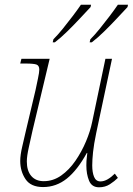

<svg xmlns="http://www.w3.org/2000/svg" viewBox="-20 -786 564 816"><path d="M401 10Q370 10 358.5 -18Q347 -46 347 -83Q347 -91 347.5 -102Q348 -113 351 -136H349Q309 -63 264 -27Q219 9 163 9Q111 9 88.5 -24.5Q66 -58 66 -102Q66 -127 74.5 -163Q83 -199 90 -230L131 -403Q136 -427 141.5 -453Q147 -479 147 -490Q147 -507 135.5 -511.5Q124 -516 88 -516H66L71 -536H191L118 -230Q111 -198 102.5 -160Q94 -122 94 -100Q94 -60 113 -38Q132 -16 166 -16Q206 -16 240 -40Q274 -64 300.5 -102.5Q327 -141 345.5 -185Q364 -229 372 -269L428 -536H456L389 -221Q379 -173 375.5 -140Q372 -107 372 -83Q372 -53 380 -34Q388 -15 407 -15Q422 -15 437.5 -24Q453 -33 468 -48L481 -30Q467 -16 447 -3Q427 10 401 10ZM364 -619Q383 -638 404 -664Q425 -690 445.5 -717Q466 -744 481 -766H524L522 -756Q506 -739 479.5 -710.5Q453 -682 424 -653.5Q395 -625 370 -606H361ZM207 -619Q226 -638 247 -664Q268 -690 288.5 -717Q309 -744 324 -766H367L365 -756Q349 -739 322.5 -710.5Q296 -682 267 -653.5Q238 -625 213 -606H204Z"/></svg>

Font: Noto Serif Thin
Style: Italic
Weight: 100
Italic angle: -12°
Designer: Monotype Design Team
Foundry: Monotype Imaging Inc.
Version: Version 2.014; ttfautohint (v1.8.4.7-5d5b)